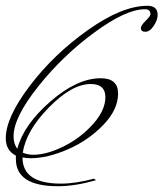

<svg xmlns="http://www.w3.org/2000/svg" viewBox="-45 -528 566 665"><path d="M70 8Q117 8 175.5 -21Q234 -50 277 -98Q320 -146 320 -191.5Q320 -237 269 -237Q204 -237 124.5 -156Q45 -75 34 1Q52 8 70 8ZM476 -479Q476 -496 457 -496Q391 -496 281 -415Q171 -334 86.5 -227.5Q2 -121 2 -56Q2 -29 15 -13Q37 -96 129.5 -176.5Q222 -257 304 -257Q364 -257 364 -204Q364 -148 312 -94.5Q260 -41 189.5 -10.5Q119 20 61 20Q45 20 33 17V18Q33 108 166 108Q216 108 280 91L288 96Q215 117 156 117Q10 117 10 23V11Q-25 -7 -25 -49Q-25 -121 58 -230.5Q141 -340 259.5 -424Q378 -508 466 -508Q501 -508 501 -476Q501 -459 487.5 -438.5Q474 -418 458.5 -418Q443 -418 443 -431Q443 -440 459.5 -456Q476 -472 476 -479Z"/></svg>

Font: Monsieur La Doulaise
Style: Regular
Weight: 400
Designer: Alejandro Paul
Foundry: Alejandro Paul
Version: Version 1.000